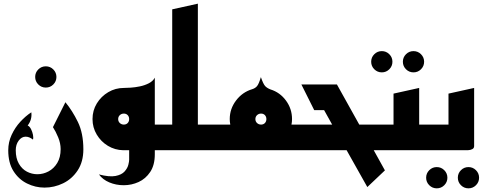

<svg xmlns="http://www.w3.org/2000/svg" viewBox="-20 -820 2635 1048"><path d="M230 -342Q206 -342 189 -359Q172 -376 172 -400Q172 -424 189 -441Q206 -458 230 -458Q254 -458 271 -441Q288 -424 288 -400Q288 -376 271 -359Q254 -342 230 -342Z M223 204Q173 204 127.5 181.5Q82 159 53.5 114Q25 69 25 0Q25 -44 43.5 -84Q62 -124 91 -155.5Q120 -187 151 -207Q156 -167 131 -135Q142 -130 149.5 -115Q157 -100 160 -84Q163 -68 160 -58Q140 -74 120 -74Q98 -74 82 -52.5Q66 -31 66 0Q66 44 83 73.5Q100 103 127 117Q154 131 184 131Q216 131 245 115.5Q274 100 292.5 69.5Q311 39 311 -6Q311 -38 297.5 -70.5Q284 -103 269 -126L337 -262Q375 -216 405 -154.5Q435 -93 435 -5Q435 63 404 110Q373 157 324.5 180.5Q276 204 223 204Z M653 0Q607 -1 569 -24Q531 -47 508 -85.5Q485 -124 485 -170Q485 -217 508.5 -255.5Q532 -294 571 -317Q610 -340 656 -340Q669 -340 693 -341.5Q717 -343 743.5 -348.5Q770 -354 792.5 -365.5Q815 -377 825 -396V-140H880V0H825V22Q825 81 800 118.5Q775 156 736.5 173.5Q698 191 655.5 191Q613 191 576.5 175.5Q540 160 520 132Q577 147 610.5 140.5Q644 134 660 116Q676 98 680.5 79.5Q685 61 685 52V0ZM656 -140Q669 -140 677 -148.5Q685 -157 685 -170Q685 -183 677 -191.5Q669 -200 656 -200Q643 -200 634 -191.5Q625 -183 625 -170Q625 -157 634 -148.5Q643 -140 656 -140Z M840 0V-140H920V-769L1060 -800V-140H1180V0H1024Q1022 0 1021 0Q1020 0 1020 0Z M1140 0V-140H1237Q1234 -155 1234 -170Q1234 -226 1268.5 -271.5Q1303 -317 1356 -333Q1373 -338 1383 -350Q1393 -362 1404 -399Q1417 -361 1427.5 -350Q1438 -339 1456 -332Q1508 -316 1541 -271Q1574 -226 1574 -170Q1574 -155 1571 -140H1670V0ZM1405 -140Q1418 -140 1426 -148.5Q1434 -157 1434 -170Q1434 -183 1426 -191.5Q1418 -200 1405 -200Q1392 -200 1383 -191.5Q1374 -183 1374 -170Q1374 -157 1383 -148.5Q1392 -140 1405 -140Z M1630 0V-140H1793L1749 -219H1695L1625 -359H1819L1941 -140H2088V0H2020L2081 110L1985 201L1872 0Z M2237 -425Q2213 -425 2196 -442Q2179 -459 2179 -483Q2179 -507 2196 -524Q2213 -541 2237 -541Q2261 -541 2278 -524Q2295 -507 2295 -483Q2295 -459 2278 -442Q2261 -425 2237 -425ZM2064 -425Q2040 -425 2023 -442Q2006 -459 2006 -483Q2006 -507 2023 -524Q2040 -541 2064 -541Q2088 -541 2105 -524Q2122 -507 2122 -483Q2122 -459 2105 -442Q2088 -425 2064 -425Z M2048 0V-140H2128V-309L2268 -340V-140H2388V0H2232Q2230 0 2229 0Q2228 0 2228 0Z M2537 208Q2513 208 2496 191Q2479 174 2479 150Q2479 126 2496 109Q2513 92 2537 92Q2561 92 2578 109Q2595 126 2595 150Q2595 174 2578 191Q2561 208 2537 208ZM2364 208Q2340 208 2323 191Q2306 174 2306 150Q2306 126 2323 109Q2340 92 2364 92Q2388 92 2405 109Q2422 126 2422 150Q2422 174 2405 191Q2388 208 2364 208Z M2348 0V-140H2428V-309L2568 -340V-23Q2568 -11 2558 -6Q2548 -1 2538 -0.5Q2528 0 2528 0Z"/></svg>

Font: Reem Kufi Ink
Style: Bold
Weight: 700
Designer: Khaled Hosny
Version: Version 1.002